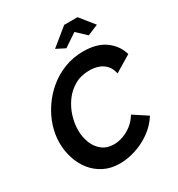

<svg xmlns="http://www.w3.org/2000/svg" viewBox="-212 -1053 1109 1196"><g transform="rotate(-30 342.5 -455.0)"><path d="M301 6Q237 6 187.5 -19Q138 -44 104.5 -86.5Q71 -129 54 -183Q37 -237 37 -293Q37 -353 56.5 -413Q76 -473 112.5 -527Q149 -581 199.5 -623Q250 -665 313 -689.5Q376 -714 449 -714Q547 -714 606.5 -670.5Q666 -627 685 -559L567 -488Q558 -529 535.5 -551.5Q513 -574 484 -583Q455 -592 424 -592Q362 -592 316 -565.5Q270 -539 239 -496Q208 -453 192.5 -402.5Q177 -352 177 -305Q177 -254 194 -211Q211 -168 245 -142Q279 -116 328 -116Q359 -116 392.5 -127.5Q426 -139 457 -162.5Q488 -186 511 -224L610 -159Q576 -105 524 -68Q472 -31 413.5 -12.5Q355 6 301 6ZM306 -815 430 -916H526L607 -815L530 -783L463 -846L369 -783Z"/></g></svg>

Font: Raleway Thin
Style: Bold Italic
Weight: 700
Italic angle: -12°
Version: Version 4.026